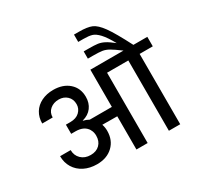

<svg xmlns="http://www.w3.org/2000/svg" viewBox="-212 -1296 1581 1542"><g transform="rotate(-30 578.0 -525.0)"><path d="M1156 -740V-652H1034V0H929V-652H732V0H628V-308L490 -309Q500 -280 500 -248Q500 -161 444 -108Q388 -55 296 -55Q230 -55 178.5 -81Q127 -107 98.5 -153.5Q70 -200 70 -260H168Q168 -210 201.5 -177.5Q235 -145 289 -145Q342 -145 373 -176Q404 -207 404 -258Q404 -287 393 -309H391V-314Q359 -371 278 -371H237V-456H278Q333 -456 363.5 -485.5Q394 -515 394 -556Q394 -603 363.5 -631.5Q333 -660 287 -660Q239 -660 206.5 -632.5Q174 -605 174 -559H77Q77 -616 103.5 -659Q130 -702 178 -725.5Q226 -749 287 -749Q377 -749 432.5 -700Q488 -651 488 -570Q488 -513 458 -472.5Q428 -432 371 -417V-415Q399 -409 423 -395H628V-740H935Q876 -784 846 -801Q816 -818 787.5 -822.5Q759 -827 701 -827H655V-894H699Q755 -894 784 -890Q813 -886 843 -870.5Q873 -855 918 -819Q876 -895 843 -930Q810 -965 781 -973.5Q752 -982 703 -982H655V-1050H701Q778 -1050 818.5 -1033Q859 -1016 904.5 -953Q950 -890 1027 -740Z"/></g></svg>

Font: Fz Poppins Med
Style: Regular
Weight: 500
Designer: Ninad Kale (Devanagari), Jonny Pinhorn (Latin)
Foundry: Indian Type Foundry
Version: Vit hóa bi Vntype.Com & FontZin.Com